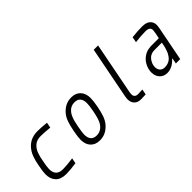

<svg xmlns="http://www.w3.org/2000/svg" viewBox="35 -1752 2598 2598"><g transform="rotate(-45 1333.5 -453.5)"><path d="M119.8 -333.3Q129.6 -382.8 136.4 -410.8Q143.2 -438.8 156.6 -475.6Q169.9 -512.4 188.2 -541Q273.4 -677.1 434.9 -677.1Q500.7 -677.1 608.7 -666L593.8 -587.9Q484.4 -599 419.9 -599Q363.9 -599 326.5 -577.8Q289.1 -556.6 260.4 -513.7Q245.4 -491.5 233.7 -457.7Q222 -423.8 217.1 -401.7Q212.2 -379.6 203.1 -333.3Q184.9 -240.9 184.9 -200.5Q184.9 -67.7 316.4 -67.7Q391.9 -67.7 508.5 -84.6L493.5 -6.5Q378.3 10.4 301.4 10.4Q201.8 10.4 151 -42.6Q100.3 -95.7 100.3 -186.8Q100.3 -233.1 119.8 -333.3Z M948.6 10.4Q863.9 10.4 815.4 -40.7Q766.9 -91.8 766.9 -181Q766.9 -233.1 786.5 -333.3Q802.7 -417.3 822.3 -474.3Q841.8 -531.2 875 -572.9Q960.3 -677.1 1082 -677.1Q1166 -677.1 1214.5 -625.7Q1263 -574.2 1263 -485.7Q1263 -426.4 1244.8 -333.3Q1228.5 -250 1208.7 -192.7Q1188.8 -135.4 1155.6 -93.8Q1070.3 10.4 948.6 10.4ZM1179 -471.4Q1179 -531.9 1151.7 -565.4Q1124.3 -599 1067.1 -599Q989.6 -599 940.1 -535.2Q921.2 -511.1 907.2 -474.9Q893.2 -438.8 886.4 -410.5Q879.6 -382.2 869.8 -333.3Q850.9 -233.7 850.9 -195.3Q850.9 -134.8 878.6 -101.2Q906.2 -67.7 963.5 -67.7Q1041 -67.7 1090.5 -131.5Q1117.2 -165.4 1132.2 -213.2Q1147.1 -261.1 1161.5 -333.3Q1179 -426.4 1179 -471.4Z M1687.5 -132.2Q1687.5 -67.7 1755.2 -67.7Q1798.8 -67.7 1839.2 -71L1824.2 7.2Q1762.4 10.4 1733.7 10.4Q1670.6 10.4 1636.7 -25.4Q1602.9 -61.2 1602.9 -117.8Q1602.9 -138 1610.7 -181.6L1753.9 -916.7H1837.2L1694 -181.6Q1687.5 -147.8 1687.5 -132.2Z M2474 -333.3H2346.4Q2322.3 -333.3 2308.6 -332Q2294.9 -330.7 2272.8 -322.6Q2250.7 -314.5 2232.4 -298.2Q2206.4 -274.7 2189.8 -238.9Q2173.2 -203.1 2173.2 -165.4Q2173.2 -121.7 2197.9 -94.7Q2222.7 -67.7 2268.2 -67.7Q2299.5 -67.7 2325.8 -76.8Q2352.2 -85.9 2370.8 -99.9Q2389.3 -113.9 2404.9 -135.7Q2420.6 -157.6 2430 -176.8Q2439.5 -196 2447.9 -222.7Q2456.4 -249.3 2460.3 -266.3Q2464.2 -283.2 2468.8 -306.6ZM2436.2 -677.1Q2518.2 -677.1 2556 -642.6Q2595.1 -606.1 2595.1 -552.1Q2595.1 -532.6 2587.2 -487.6L2492.2 0H2408.9L2424.5 -80.1H2418Q2334.6 10.4 2237.6 10.4Q2171.2 10.4 2129.6 -33.5Q2087.9 -77.5 2087.9 -148.4Q2087.9 -201.8 2112.3 -256.2Q2136.7 -310.5 2179.7 -347Q2204.4 -367.2 2230.5 -380.2Q2256.5 -393.2 2282.9 -398.1Q2309.2 -403 2324.2 -404Q2339.2 -404.9 2361.3 -404.9H2487.6L2503.3 -484.4Q2510.4 -524.7 2510.4 -537.1Q2510.4 -568.4 2489.9 -583.7Q2469.4 -599 2421.2 -599Q2343.1 -599 2231.1 -585.3L2246.1 -664.7Q2356.1 -677.1 2436.2 -677.1Z"/></g></svg>

Font: TypoPRO Monoid
Style: Italic
Weight: 400
Width: 4
Italic angle: -11°
Monospace: yes
Version: Version 0.61